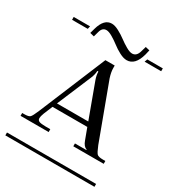

<svg xmlns="http://www.w3.org/2000/svg" viewBox="-195 -886 905 994"><g transform="rotate(30 257.5 -388.5)"><path d="M8.8 -127V-144H21Q47.4 -144 55.4 -151.9Q63.5 -159.7 79.1 -196.8L245.1 -596.2H300.8V-590.8V-582Q300.8 -557.6 311 -525.9L433.1 -196.8Q447.8 -160.2 456.3 -152.1Q464.8 -144 491.2 -144H505.9V-127H324.2V-144H393.1V-146Q372.1 -153.3 361.8 -183.1L336.9 -250H128.9L106.9 -196.8Q99.1 -175.8 99.1 -166Q99.1 -153.3 110.1 -148.7Q121.1 -144 148.9 -144H176.8V-127ZM327.1 -276.9 252 -481Q243.2 -505.4 243.2 -526.9H236.8Q236.8 -506.8 226.1 -481L140.1 -276.9ZM431.2 -708H523.9V-690.9H424.8ZM-8.8 -708H88.9L85 -690.9H-8.8ZM410.2 -725.1Q390.1 -650.9 339.8 -650.9Q320.8 -650.9 296.1 -663.8Q271.5 -676.8 251.5 -692.4Q231.4 -708 209.2 -720.9Q187 -733.9 172.9 -733.9Q147.9 -733.9 140.1 -703.1L131.8 -672.9L106.9 -679.2L115.2 -709Q134.3 -776.9 180.2 -776.9Q198.7 -776.9 223.1 -763.9Q247.6 -751 267.6 -735.8Q287.6 -720.7 310.1 -707.8Q332.5 -694.8 347.2 -694.8Q374.5 -694.8 383.8 -731L392.1 -759.8L417 -753.9ZM-8.8 -17.1H523.9V0H-8.8Z"/></g></svg>

Font: FoglihtenFr01
Style: Regular
Weight: 500
Version: Version 0.68